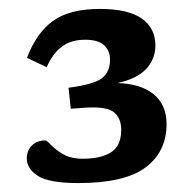

<svg xmlns="http://www.w3.org/2000/svg" viewBox="-20 -735 434 430"><path d="M155.5 -325Q90 -325 65 -341Q40 -357 40 -380Q40 -398 51.5 -409.2Q63 -420.5 81.5 -420.5Q85 -420.5 94.5 -410.2Q104 -400 121.2 -389.8Q138.5 -379.5 165.5 -379.5Q206 -379.5 228.8 -394Q251.5 -408.5 251.5 -444Q251.5 -472 233.2 -485Q215 -498 160 -493L138.5 -491.5L133.5 -538.5Q191 -546 208.8 -560.2Q226.5 -574.5 226.5 -601Q226.5 -621.5 213 -633.8Q199.5 -646 171 -646Q139 -646 118.5 -630.5Q98 -615 84.5 -584.5L40.5 -605.5Q61 -660.5 98.2 -687.8Q135.5 -715 203.5 -715Q267 -715 297.5 -693.5Q328 -672 328 -633Q328 -603 307.5 -580.8Q287 -558.5 243 -549Q295 -547.5 324 -524Q353 -500.5 353 -457Q353 -395.5 306.2 -360.2Q259.5 -325 155.5 -325Z"/></svg>

Font: Newsreader 6pt Medium
Style: Regular
Weight: 500
Designer: Hugues Gentile
Foundry: Production Type
Version: Version 1.003; ttfautohint (v1.8.3)